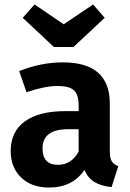

<svg xmlns="http://www.w3.org/2000/svg" viewBox="-20 -826 585 862"><path d="M398 -806 450 -746 310 -615H222L82 -746L135 -806L266 -717ZM473 -147Q473 -116 482 -101.5Q491 -87 511 -80L481 14Q434 9 404.5 -8.5Q375 -26 359 -63Q306 16 200 16Q121 16 74.5 -29.5Q28 -75 28 -148Q28 -235 91.5 -281Q155 -327 272 -327H333V-353Q333 -402 311.5 -421Q290 -440 239 -440Q181 -440 99 -412L66 -507Q165 -546 262 -546Q473 -546 473 -361ZM240 -86Q300 -86 333 -145V-246H287Q171 -246 171 -160Q171 -86 240 -86Z"/></svg>

Font: Fira Sans SemiBold
Style: Regular
Weight: 600
Designer: bBox Type GmbH & Carrois Corporate GbR & Edenspiekermann AG
Foundry: bBox Type GmbH & Carrois Corporate GbR & Edenspiekermann AG
Version: Version 4.301;PS 004.301;hotconv 1.0.88;makeotf.lib2.5.64775